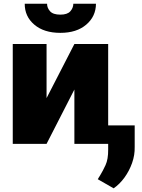

<svg xmlns="http://www.w3.org/2000/svg" viewBox="-20 -786 776 1049"><path d="M234.4 -250 386.4 -545.5H571V0H386.4V-296.9L234.4 0H49.7V-545.5H234.4ZM380.7 -765.6H504.3Q503.9 -696.4 451.3 -651.5Q398.8 -606.5 309.7 -606.5Q219.8 -606.5 167.3 -651.5Q114.7 -696.4 115.1 -765.6H237.2Q236.9 -743.3 253.4 -724.6Q269.9 -706 309.7 -706Q347.7 -706 364 -724.1Q380.3 -742.2 380.7 -765.6ZM715.9 -100.9V17Q717 61.1 701.7 104.4Q686.4 147.7 660.2 183.9Q633.9 220.2 600.9 242.9L514.2 193.2Q517 188.2 520.2 183.1Q523.4 177.9 526.6 172.9Q541.9 148.1 556.6 116.1Q571.4 84.2 571 31.2V-100.9Z"/></svg>

Font: Inter UI Black
Style: Regular
Weight: 900
Designer: Rasmus Andersson
Foundry: rsms
Version: 3.2;8d6f07862